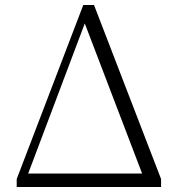

<svg xmlns="http://www.w3.org/2000/svg" viewBox="-20 -750 722 770"><path d="M320 -656 550 -54H93ZM63 0H626V-32L357 -730H314L47 -32V0Z"/></svg>

Font: Noto Serif TC ExtraLight
Style: Regular
Weight: 200
Designer: Ryoko NISHIZUKA 西塚涼子 (kana & ideographs); Frank Grießhammer (Latin, Greek & Cyrillic); Wenlong ZHANG 张文龙 (bopomofo); San
Foundry: Adobe
Version: Version 2.001;hotconv 1.1.0;makeotfexe 2.6.0